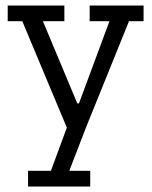

<svg xmlns="http://www.w3.org/2000/svg" viewBox="-20 -465 551 698"><path d="M502 -388H449L292 0L232 156H308V213H82V156H165L223 -1L61 -388H8V-445H214V-388H136L261 -89H267L378 -388H306V-445H502Z"/></svg>

Font: Zilla Slab
Style: Regular
Weight: 400
Designer: Typotheque.com
Foundry: Typotheque type foundry
Version: Version 1.1; 2017; ttfautohint (v1.6)